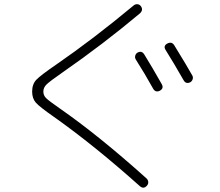

<svg xmlns="http://www.w3.org/2000/svg" viewBox="-20 -813 1040 908"><path d="M662 -556Q698 -498 745 -415Q756 -395 736 -384Q715 -374 704 -394Q664 -466 622 -532Q617 -540 619.5 -549.5Q622 -559 630 -564Q650 -575 662 -556ZM848 -434Q803 -513 763 -577Q751 -596 771 -607Q792 -618 804 -599Q865 -500 890 -455Q894 -447 891 -438Q888 -429 880 -424Q859 -414 848 -434ZM234 -261Q168 -307 150 -327Q132 -347 132 -380Q132 -415 152 -436Q172 -457 245 -507Q422 -629 613 -788Q621 -794 630.5 -793Q640 -792 646 -784Q659 -766 642 -750Q468 -604 275 -470Q216 -429 200.5 -414Q185 -399 185 -380Q185 -362 198 -349Q211 -336 263 -300Q447 -172 672 30Q680 37 681 47Q682 57 675 65Q659 83 641 67Q425 -126 234 -261Z"/></svg>

Font: Rounded Mplus 1c Light
Style: Regular
Weight: 300
Version: Version 1.059.20150529